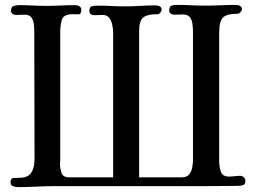

<svg xmlns="http://www.w3.org/2000/svg" viewBox="-20 -760 1040 784"><path d="M982 -21Q982 -7 972.5 -4Q963 -1 952 -1Q921 -1 889.5 -0.5Q858 0 827 0H206Q168 0 129.5 2Q91 4 53 4Q44 4 33.5 0.5Q23 -3 23 -15Q23 -32 34.5 -33Q46 -34 59 -34Q94 -34 107.5 -54.5Q121 -75 121 -108Q121 -239 120.5 -370Q120 -501 120 -632Q120 -647 118 -662.5Q116 -678 108 -689Q100 -700 80 -700Q71 -700 62.5 -699.5Q54 -699 46 -699Q38 -699 31.5 -703Q25 -707 25 -716Q25 -732 35 -735.5Q45 -739 58 -739Q85 -739 112.5 -737.5Q140 -736 168 -736Q198 -736 227.5 -737.5Q257 -739 288 -739Q296 -739 304 -734.5Q312 -730 312 -720Q312 -701 300 -701.5Q288 -702 276 -702Q240 -702 233 -680Q226 -658 226 -629V-107L225 -92Q225 -73 231 -54.5Q237 -36 262 -36H442V-627Q442 -641 438.5 -658Q435 -675 426 -687Q417 -699 399 -699Q390 -699 381.5 -698.5Q373 -698 365 -698Q357 -698 351 -702Q345 -706 345 -715Q345 -732 354.5 -734.5Q364 -737 378 -737Q406 -737 433.5 -735.5Q461 -734 489 -734Q521 -734 553 -736Q585 -738 617 -738Q625 -738 632.5 -734Q640 -730 640 -720Q640 -715 634.5 -708.5Q629 -702 624 -702Q578 -702 562.5 -686.5Q547 -671 548 -624V-36H723Q743 -36 752.5 -48Q762 -60 765 -76.5Q768 -93 768 -108V-629Q768 -645 766 -661.5Q764 -678 755.5 -689.5Q747 -701 726 -701Q717 -701 708.5 -700.5Q700 -700 692 -700Q684 -700 677.5 -704Q671 -708 671 -717Q671 -734 680.5 -737Q690 -740 705 -740Q733 -740 760.5 -738.5Q788 -737 816 -737Q848 -737 880 -738.5Q912 -740 945 -740Q953 -740 960.5 -735.5Q968 -731 968 -722Q968 -718 962.5 -711Q957 -704 952 -704Q906 -704 890.5 -688.5Q875 -673 875 -626V-102Q875 -81 881.5 -60Q888 -39 915 -39Q926 -39 937.5 -40.5Q949 -42 961 -42Q969 -42 975.5 -36Q982 -30 982 -21Z"/></svg>

Font: Kaisei HarunoUmi Medium
Style: Regular
Weight: 500
Designer: Font-Kai, 金井和夫
Foundry: KAZUO KANAI
Version: Version 5.003